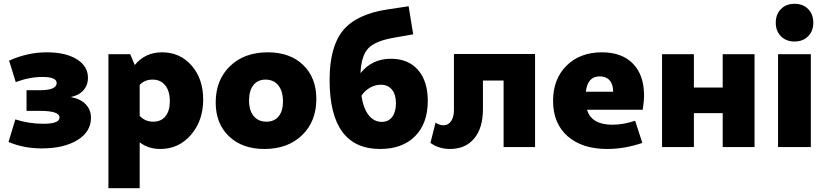

<svg xmlns="http://www.w3.org/2000/svg" viewBox="-20 -776 4360 1013"><path d="M199 7Q105 7 25 -27L61 -146Q132 -123 209 -123Q294 -123 294 -156Q294 -191 192 -191H120V-300H190Q279 -300 279 -338Q279 -370 204 -370Q136 -370 63 -343L28 -456Q125 -500 227 -500Q326 -500 385 -463.5Q444 -427 444 -366Q444 -326 419.5 -299Q395 -272 353 -264Q404 -255 432 -226Q460 -197 460 -154Q460 -81 388.5 -37Q317 7 199 7Z M552 217V-490H667L691 -433Q746 -500 835 -500Q930 -500 991 -430Q1052 -360 1052 -251Q1052 -139 987.5 -64.5Q923 10 826 10Q763 10 717 -25V217ZM717 -328V-165Q745 -134 789 -134Q830 -134 853 -162.5Q876 -191 876 -242Q876 -296 851.5 -326Q827 -356 785 -356Q743 -356 717 -328Z M1375 10Q1258 10 1188 -57Q1118 -124 1118 -235Q1118 -354 1193.5 -427Q1269 -500 1393 -500Q1510 -500 1579.5 -433Q1649 -366 1649 -254Q1649 -135 1573.5 -62.5Q1498 10 1375 10ZM1386 -134Q1427 -134 1450 -162Q1473 -190 1473 -240Q1473 -295 1448.5 -325.5Q1424 -356 1381 -356Q1340 -356 1317 -327Q1294 -298 1294 -246Q1294 -193 1318.5 -163.5Q1343 -134 1386 -134Z M1986 10Q1719 10 1719 -354Q1719 -529 1789.5 -615Q1860 -701 2023 -726L2136 -743L2160 -595L2058 -577Q1960 -560 1923 -521Q1886 -482 1882 -390Q1943 -466 2042 -466Q2134 -466 2185.5 -407Q2237 -348 2237 -244Q2237 -125 2170 -57.5Q2103 10 1986 10ZM1989 -329Q1959 -329 1931.5 -313Q1904 -297 1887 -271Q1897 -204 1925 -168.5Q1953 -133 1994 -133Q2030 -133 2049.5 -159.5Q2069 -186 2069 -231Q2069 -277 2048 -303Q2027 -329 1989 -329Z M2354 10Q2296 10 2251 -22L2278 -129Q2298 -115 2321 -115Q2345 -115 2360 -137Q2375 -159 2375 -194V-491H2803V0H2637V-351H2528V-200Q2528 -101 2482 -45.5Q2436 10 2354 10Z M3184 10Q3051 10 2974.5 -57.5Q2898 -125 2898 -244Q2898 -359 2969 -429.5Q3040 -500 3156 -500Q3261 -500 3319.5 -440Q3378 -380 3378 -273Q3378 -241 3371 -197H3077Q3101 -118 3211 -118Q3269 -118 3331 -139L3369 -22Q3275 10 3184 10ZM3144 -373Q3080 -373 3071 -292H3215Q3215 -331 3196.5 -352Q3178 -373 3144 -373Z M3473 0V-490H3641V-314H3793V-490H3961V0H3793V-179H3641V0Z M4073 -656Q4073 -701 4100.5 -728.5Q4128 -756 4172 -756Q4216 -756 4243.5 -728.5Q4271 -701 4271 -656Q4271 -612 4243.5 -584.5Q4216 -557 4172 -557Q4128 -557 4100.5 -584.5Q4073 -612 4073 -656ZM4085 0V-490H4258V0Z"/></svg>

Font: Cantarell Extra Bold
Style: Regular
Weight: 800
Designer: Dave Crossland, Nikolaus Waxweiler, Florian Fecher, Jacques Le Bailly, Eben Sorkin, Alexei Vanyashin, Alexios Zavras, Em
Version: Version 0.303